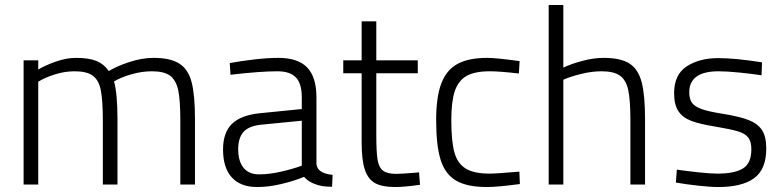

<svg xmlns="http://www.w3.org/2000/svg" viewBox="-20 -743 3151 773"><path d="M75 -500H134V-463Q164 -481 206 -495.5Q248 -510 286 -510Q338 -510 368.5 -497.5Q399 -485 418 -457Q451 -477 501.5 -493.5Q552 -510 598 -510Q666 -510 702 -487Q738 -464 751.5 -412Q765 -360 765 -263V0H706V-260Q706 -339 697.5 -379.5Q689 -420 665 -438Q641 -456 592 -456Q550 -456 507.5 -443.5Q465 -431 439 -415Q453 -368 453 -260V0H394V-258Q394 -338 386 -379Q378 -420 354 -438Q330 -456 280 -456Q240 -456 199.5 -443Q159 -430 134 -414V0H75Z M878 -141Q878 -209 913.5 -244Q949 -279 1025 -287L1195 -304V-351Q1195 -407 1171 -431.5Q1147 -456 1097 -456Q1027 -456 908 -442L905 -489Q946 -497 1002 -503.5Q1058 -510 1100 -510Q1180 -510 1217 -471Q1254 -432 1254 -351V-82Q1258 -45 1319 -39L1317 9Q1274 9 1248 -2Q1222 -11 1204 -31Q1166 -15 1114 -2.5Q1062 10 1015 10Q949 10 913.5 -28.5Q878 -67 878 -141ZM1195 -76V-257L1032 -241Q982 -236 960.5 -212Q939 -188 939 -142Q939 -94 960.5 -67.5Q982 -41 1023 -41Q1064 -41 1112 -52Q1160 -63 1195 -76Z M1436 -170V-448H1362V-500H1436V-657H1495V-500H1662V-448H1495V-200Q1495 -132 1500 -100.5Q1505 -69 1522 -56Q1539 -43 1575 -43Q1593 -43 1643 -47L1667 -49L1671 1Q1608 10 1570 10Q1519 10 1490.5 -5.5Q1462 -21 1449 -59.5Q1436 -98 1436 -170Z M1736 -260Q1736 -352 1756.5 -406.5Q1777 -461 1821.5 -485.5Q1866 -510 1942 -510Q1976 -510 2072 -497L2069 -447Q1992 -456 1952 -456Q1891 -456 1858 -437Q1825 -418 1811 -376Q1797 -334 1797 -260Q1797 -176 1809 -131Q1821 -86 1854 -65Q1887 -44 1952 -44Q1978 -44 2071 -52L2073 -2Q1982 10 1941 10Q1860 10 1816 -16Q1772 -42 1754 -99.5Q1736 -157 1736 -260Z M2189 -723H2248V-471Q2280 -486 2325 -498Q2370 -510 2410 -510Q2479 -510 2514.5 -487Q2550 -464 2563.5 -411.5Q2577 -359 2577 -263V0H2518V-260Q2518 -339 2509.5 -379.5Q2501 -420 2476.5 -438Q2452 -456 2402 -456Q2363 -456 2320 -445.5Q2277 -435 2248 -422V0H2189Z M2701 -8 2705 -60Q2746 -54 2794 -49Q2842 -44 2868 -44Q2938 -44 2971.5 -65Q3005 -86 3005 -142Q3005 -172 2993 -188.5Q2981 -205 2951.5 -214Q2922 -223 2862 -233Q2799 -243 2764 -256Q2729 -269 2711.5 -295Q2694 -321 2694 -368Q2694 -443 2745 -476Q2796 -509 2871 -509Q2941 -509 3048 -492L3046 -440Q3006 -446 2956 -451Q2906 -456 2873 -456Q2755 -456 2755 -371Q2755 -344 2766 -329Q2777 -314 2804.5 -304Q2832 -294 2889 -285Q2958 -274 2994.5 -259.5Q3031 -245 3048 -219Q3065 -193 3065 -145Q3065 -61 3016 -25.5Q2967 10 2872 10Q2841 10 2791 4.5Q2741 -1 2701 -8Z"/></svg>

Font: Cairo Light
Style: Regular
Weight: 300
Designer: Mohamed Gaber, Accademia di Belle Arti di Urbino and others
Foundry: Kief Type Foundry, Accademia di Belle Arti di Urbino and others
Version: Version 3.011